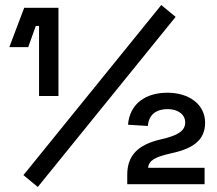

<svg xmlns="http://www.w3.org/2000/svg" viewBox="-20 -731 863 762"><path d="M135 -350H212V-700H76L17 -544H92L122 -628H135ZM73 -36 130 11 677 -664 620 -711ZM485 0H792V-65H568C570 -94 595 -108 657 -122C742 -140 794 -172 794 -244C794 -316 731 -363 645 -363C557 -363 495 -319 488 -236L567 -231C570 -278 603 -298 645 -298C686 -298 715 -277 715 -245C715 -211 685 -193 619 -178C527 -157 485 -114 485 -37Z"/></svg>

Font: Meta Space Medium
Style: Regular
Weight: 500
Designer: Meta Pool / Florian Karsten
Foundry: Meta Pool / Florian Karsten
Version: Version 2.000;Glyphs 3.1.1 (3137)